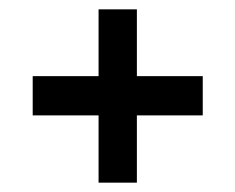

<svg xmlns="http://www.w3.org/2000/svg" viewBox="-20 -432 504 411"><path d="M191 -412V-269H50V-185H191V-41H273V-185H414V-269H273V-412Z"/></svg>

Font: Cambay Devanagari
Style: Regular
Weight: 700
Designer: Pooja Saxena
Foundry: Pooja Saxena
Version: Version 1.095;PS 001.095;hotconv 1.0.70;makeotf.lib2.5.58329